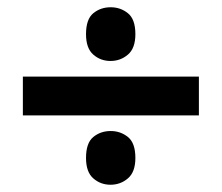

<svg xmlns="http://www.w3.org/2000/svg" viewBox="-20 -617 612 529"><path d="M43 -299V-406H528V-299ZM284.5 -108Q257 -108 237 -125.6Q217 -143.1 217 -181.8Q217 -223 237 -239.5Q257.1 -256 285 -256Q312 -256 332.5 -239.5Q353 -223 353 -181.8Q353 -143.1 332.5 -125.6Q312 -108 284.5 -108ZM284.5 -449Q257 -449 237 -466.6Q217 -484.1 217 -522.8Q217 -564 237 -580.5Q257.1 -597 285 -597Q312 -597 332.5 -580.5Q353 -564 353 -522.8Q353 -484.1 332.5 -466.6Q312 -449 284.5 -449Z"/></svg>

Font: Noto Sans Thaana
Style: Regular
Weight: 400
Designer: Monotype Design Team
Foundry: Monotype Imaging Inc.
Version: Version 2.001